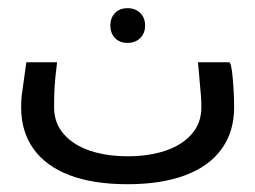

<svg xmlns="http://www.w3.org/2000/svg" viewBox="-20 -476 640 481"><path d="M33 -207Q33 -223.5 34.2 -234.8Q35.5 -246 39 -270L46 -320H123Q118 -279.5 116.8 -258.5Q115.5 -237.5 115.5 -207.5Q115.5 -167.5 140 -139.8Q164.5 -112 206.2 -98.2Q248 -84.5 300 -84.5Q352 -84.5 393.8 -98.2Q435.5 -112 460 -139.8Q484.5 -167.5 484.5 -207.5Q484.5 -221 483.5 -234.8Q482.5 -248.5 481 -263.5Q478.5 -292 476 -320H554Q559.5 -320 563 -280.8Q566.5 -241.5 566.5 -207Q566.5 -146 535.2 -102.8Q504 -59.5 444.2 -37Q384.5 -14.5 299 -14.5Q213.5 -14.5 154 -37.2Q94.5 -60 63.8 -103.2Q33 -146.5 33 -207ZM256.5 -412Q256.5 -431.5 268.2 -443.5Q280 -455.5 299.5 -455.5Q319 -455.5 331.2 -443.5Q343.5 -431.5 343.5 -412Q343.5 -392.5 331.2 -380.5Q319 -368.5 299.5 -368.5Q280 -368.5 268.2 -380.5Q256.5 -392.5 256.5 -412Z"/></svg>

Font: JuliaMono Light
Style: Regular
Weight: 300
Monospace: yes
Designer: cormullion
Foundry: corm
Version: Version 0.054; ttfautohint (v1.8.4)